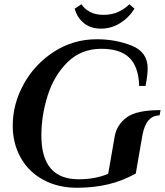

<svg xmlns="http://www.w3.org/2000/svg" viewBox="-20 -865 777 905"><path d="M40 -273Q40 -375 92 -469Q144 -563 235 -621.5Q326 -680 436 -680Q525 -680 600.5 -650Q676 -620 676 -543Q676 -510 666 -460H636Q633 -551 589.5 -593Q546 -635 458 -635Q363 -635 299 -572.5Q235 -510 205 -415.5Q175 -321 175 -226Q175 -20 350 -20Q430 -20 490 -46L521 -224Q531 -277 577 -311.5Q623 -346 737 -346L732 -321Q668 -321 651 -226L620 -47Q557 -12 489 4Q421 20 343 20Q253 20 184 -17.5Q115 -55 77.5 -122Q40 -189 40 -273ZM332 -824 364 -845Q377 -824 403 -809.5Q429 -795 468 -795Q507 -795 537.5 -809Q568 -823 590 -845L614 -824Q587 -781 545.5 -755.5Q504 -730 456 -730Q408 -730 376 -755.5Q344 -781 332 -824Z"/></svg>

Font: Philosopher
Style: Bold Italic
Weight: 700
Italic angle: -10°
Designer: Jovanny Lemonad
Foundry: Jovanny Lemonad
Version: Version 2.000